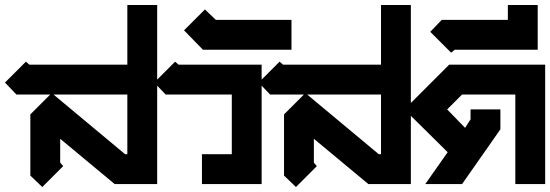

<svg xmlns="http://www.w3.org/2000/svg" viewBox="-32 -740 2212 772"><path d="M480 -720H600V0H429L210 -182V-86L222 -72L138 12L90 -34V-280L170 -360H34L-12 -408L72 -492L86 -480H480ZM183 -360 471 -120H480V-360Z M672 -492 686 -480H1020V0H780V-120H900V-360H634L588 -408Z M792 -702 836 -660H1140V-540H784L708 -618Z M1500 -720H1620V0H1449L1230 -182V-86L1242 -72L1158 12L1110 -34V-280L1190 -360H1054L1008 -408L1092 -492L1106 -480H1500ZM1203 -360 1491 -120H1500V-360Z M1774 -480H2160V0H2040V-360H1826L1766 -300L1838 -226L1860 -260V-300H1980V-220L1826 0H1678L1768 -128L1594 -300Z M2010 -720H2130V-540H1796L1782 -528L1698 -612L1744 -660H2010Z"/></svg>

Font: SOV_raksil
Style: bold
Weight: 700
Version: Version 1.00